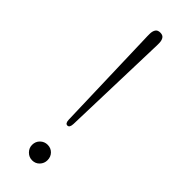

<svg xmlns="http://www.w3.org/2000/svg" viewBox="-246 -753 779 779"><g transform="rotate(45 144.0 -363.0)"><path d="M146 -729.5Q161 -729.5 167 -719.8Q173 -710 173 -695.5Q173 -689.5 173 -681.5Q173 -673.5 172.5 -667L159 -218Q158 -196 146 -196Q133.5 -196 133 -217.5L119.5 -667Q119 -673.5 119 -681.5Q119 -689.5 119 -695.5Q119 -710 125 -719.8Q131 -729.5 146 -729.5ZM144.5 5Q126.5 5 113.2 -8.2Q100 -21.5 100 -39.5Q100 -59 113.2 -71.8Q126.5 -84.5 144.5 -84.5Q163.5 -84.5 176 -71.8Q188.5 -59 188.5 -39.5Q188.5 -21.5 176 -8.2Q163.5 5 144.5 5Z"/></g></svg>

Font: Fraunces 9pt S050 Thin
Style: Regular
Weight: 100
Version: Version 1.000; ttfautohint (v1.8.3)